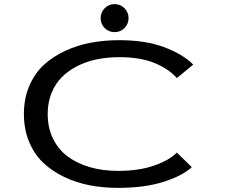

<svg xmlns="http://www.w3.org/2000/svg" viewBox="-20 -901 1090 932"><path d="M536.5 -745Q508 -745 488.2 -764.8Q468.5 -784.5 468.5 -812.5Q468.5 -841.5 488.2 -861.2Q508 -881 536.5 -881Q564.5 -881 584.2 -861.2Q604 -841.5 604 -812.5Q604 -784.5 584.2 -764.8Q564.5 -745 536.5 -745ZM552.5 11Q481 11 415.8 -1.5Q350.5 -14 291.8 -42Q233 -70 189.8 -111Q146.5 -152 121.2 -212.8Q96 -273.5 96 -348Q96 -422.5 122 -483.5Q148 -544.5 192 -585.2Q236 -626 295.8 -653.8Q355.5 -681.5 421.2 -693.8Q487 -706 558.5 -706Q686.5 -706 777 -672Q867.5 -638 918 -587.5L838.5 -522Q800 -566 730.8 -594.8Q661.5 -623.5 559.5 -623.5Q501 -623.5 449.2 -612.8Q397.5 -602 353.8 -579.5Q310 -557 278.5 -524.8Q247 -492.5 229.2 -447.2Q211.5 -402 211.5 -348Q211.5 -280.5 237.8 -227.2Q264 -174 310.2 -140.2Q356.5 -106.5 418.2 -89Q480 -71.5 553.5 -71.5Q655.5 -71.5 729.5 -97.8Q803.5 -124 838.5 -160.5L911 -89.5Q864.5 -47 772.8 -18Q681 11 552.5 11Z"/></svg>

Font: League Mono Extended
Style: Regular
Weight: 400
Width: 9
Designer: Tyler Finck
Foundry: The League of Moveable Type / Tyler Finck
Version: Version 2.210